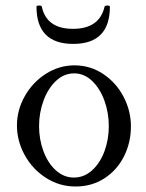

<svg xmlns="http://www.w3.org/2000/svg" viewBox="-20 -660 526 691"><path d="M41 -209Q41 -263.7 69.1 -313.7Q97.2 -363.8 145 -394.3Q192.9 -424.8 248 -424.8Q304.7 -424.8 351.3 -393.8Q397.9 -362.8 424.6 -312Q451.2 -261.2 451.2 -205.1Q451.2 -147 426.3 -97.4Q401.4 -47.9 356 -18.3Q310.5 11.2 252 11.2Q193.8 11.2 145.3 -20Q96.7 -51.3 68.8 -102.1Q41 -152.8 41 -209ZM371.6 -206.1Q371.6 -254.4 355.7 -298.1Q339.8 -341.8 311.3 -368.9Q282.7 -396 247.1 -396Q210.4 -396 181.6 -368.9Q152.8 -341.8 136.7 -298.1Q120.6 -254.4 120.6 -206.1Q120.6 -157.7 136.7 -115Q152.8 -72.3 181.4 -46.6Q210 -21 246.1 -21Q282.7 -21 311.5 -47.1Q340.3 -73.2 356 -115.7Q371.6 -158.2 371.6 -206.1ZM111.3 -636.2Q111.3 -640.1 121.1 -640.1Q129.9 -640.1 130.4 -636.2Q147.5 -556.2 242.7 -556.2Q337.9 -556.2 356.4 -636.2Q357.4 -640.1 366.2 -640.1Q375.5 -640.1 375.5 -636.2Q375.5 -502 243.7 -502Q111.3 -502 111.3 -636.2Z"/></svg>

Font: JuniusX
Style: Regular
Weight: 400
Designer: Peter S. Baker
Foundry: Briery Creek Software
Version: Version 1.004